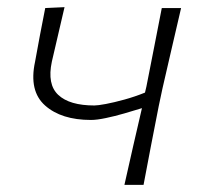

<svg xmlns="http://www.w3.org/2000/svg" viewBox="-20 -517 561 537"><path d="M328 0Q339.5 -51 352.5 -108.5Q365.5 -166 377 -214.5Q354.5 -207.5 327.8 -199.8Q301 -192 276 -186.8Q251 -181.5 234.5 -181.5Q151.5 -181.5 106 -222Q60.5 -262.5 78 -344Q84.5 -381.5 91.8 -418.8Q99 -456 106.5 -494.5L160.5 -497Q151.5 -458.5 142.8 -421Q134 -383.5 125 -344.5Q111.5 -281 143 -251.5Q174.5 -222 244 -222Q253.5 -222 276.2 -226.2Q299 -230.5 328 -238.5Q357 -246.5 385.5 -258L389.5 -275Q401.5 -337 411.8 -388.5Q422 -440 432.5 -494.5H486.5Q473.5 -438.5 461.2 -385.8Q449 -333 434.5 -270L424 -220.5Q412 -159.5 402 -107.8Q392 -56 381.5 0Z"/></svg>

Font: Commissioner Loud ExtraLight
Style: Italic
Weight: 200
Italic angle: -12°
Designer: Kostas Bartsokas
Foundry: Kostas Bartsokas
Version: Version 1.000; ttfautohint (v1.8.3)